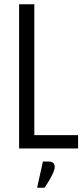

<svg xmlns="http://www.w3.org/2000/svg" viewBox="-20 -692 389 895"><path d="M207 61Q235 61 235 86.5Q235 112 188 183H153L180 61ZM69 -672H140V-62H344V0H69Z"/></svg>

Font: Khand
Style: Regular
Weight: 400
Designer: Devanagari: Sanchit Sawaria, Jyotish Sonowal; Latin: Satya Rajpurohit
Foundry: Indian Type Foundry
Version: Version 1.101;PS 1.0;hotconv 1.0.78;makeotf.lib2.5.61930; tt